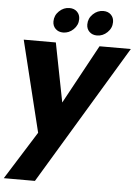

<svg xmlns="http://www.w3.org/2000/svg" viewBox="-65 -816 811 1131"><g transform="rotate(5 340.0 -251.0)"><path d="M179.2 -19 46.9 -558.1H236.8L305.2 -209L495.1 -558.1H680.2L185.1 265.1H1ZM273.9 -620.1Q246.6 -620.1 229.2 -637Q211.9 -653.8 211.9 -680.2Q211.9 -715.8 238.5 -741.5Q265.1 -767.1 299.8 -767.1Q327.6 -767.1 344.7 -750.2Q361.8 -733.4 361.8 -707Q361.8 -671.4 335.2 -645.8Q308.6 -620.1 273.9 -620.1ZM474.1 -620.1Q446.8 -620.1 429.4 -637Q412.1 -653.8 412.1 -680.2Q412.1 -715.8 438.7 -741.5Q465.3 -767.1 500 -767.1Q527.8 -767.1 544.9 -750.2Q562 -733.4 562 -707Q562 -671.4 535.4 -645.8Q508.8 -620.1 474.1 -620.1Z"/></g></svg>

Font: Poppins
Style: Bold Italic
Weight: 700
Italic angle: -10°
Designer: Ninad Kale (Devanagari), Jonny Pinhorn (Latin)
Foundry: Indian Type Foundry
Version: Version 3.200;PS 1.000;hotconv 16.6.54;makeotf.lib2.5.65590